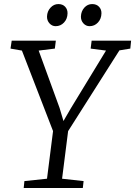

<svg xmlns="http://www.w3.org/2000/svg" viewBox="-20 -948 681 968"><path d="M99.5 0 103 -35 217 -47 252 -323 261 -252 90.5 -693 33 -703 39 -743H261.5L256.5 -703L175 -693L280.5 -403.5L310.5 -302.5L281.5 -306L337.5 -402.5L514.5 -693L437 -703L442 -743H641L637 -703L582 -694L303.5 -255.5L328 -323L293 -47L401.5 -35L397.5 0ZM260.5 -816Q242.5 -816 229.5 -830.2Q216.5 -844.5 217 -865Q218 -891.5 234.8 -909.5Q251.5 -927.5 274 -927.5Q296 -927.5 308.5 -914Q321 -900.5 320.5 -880.5Q320 -853 302.8 -834.5Q285.5 -816 260.5 -816ZM431.5 -816Q413.5 -816 400.5 -830.2Q387.5 -844.5 388 -865Q389 -891.5 405.2 -909.5Q421.5 -927.5 444.5 -927.5Q466.5 -927.5 479.2 -914Q492 -900.5 491.5 -880.5Q491 -853 473.8 -834.5Q456.5 -816 431.5 -816Z"/></svg>

Font: Merriweather 7pt Light
Style: Italic
Weight: 300
Italic angle: -7.8°
Designer: Eben Sorkin
Foundry: Eben Sorkin
Version: Version 2.200;gftools[0.9.31]